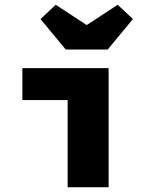

<svg xmlns="http://www.w3.org/2000/svg" viewBox="-20 -786 640 806"><path d="M264 0V-366H74V-500H436V0ZM256 -578 150 -706 214 -766 342 -682H346L474 -766L538 -706L432 -578Z"/></svg>

Font: Source Code Pro Black
Style: Regular
Weight: 900
Monospace: yes
Designer: Paul D. Hunt, Teo Tuominen
Foundry: Adobe Systems Incorporated
Version: Version 2.030;PS 1.000;hotconv 16.6.51;makeotf.lib2.5.65220